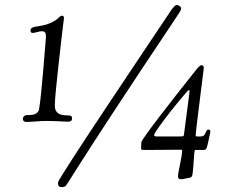

<svg xmlns="http://www.w3.org/2000/svg" viewBox="-20 -670 914 781"><path d="M554 -68C554 -61 554 -60 571 -60C599 -60 701 -61 715 -61C719 -61 721 -60 721 -58C721 -34 704 32 704 46C704 55 707 59 718 59C722 59 728 57 736 56C764 51 762 55 766 11C771 -46 769 -60 775 -60H812C815 -60 818 -64 821 -69C824 -76 836 -135 836 -135C836 -136 834 -143 829 -143C812 -143 822 -115 796 -115H782C777 -115 776 -116 776 -121C776 -137 809 -388 809 -393C809 -399 807 -405 800 -405C792 -405 782 -391 769 -375C678 -260 556 -105 555 -91C555 -89 554 -70 554 -68ZM607 -120C607 -138 743 -304 748 -304C750 -304 751 -303 751 -300C751 -292 743 -237 729 -128C728 -116 728 -115 712 -115H618C611 -115 607 -116 607 -120ZM216 72C216 82 216 91 232 91C235 91 240 90 243 89C255 85 237 88 708 -616C711 -621 717 -630 717 -637C717 -642 706 -650 699 -650C690 -650 672 -623 672 -622C606 -523 216 56 216 72ZM73 -187C73 -183 74 -174 88 -174C107 -174 139 -178 168 -178C214 -178 239 -175 255 -175C267 -175 273 -178 273 -188C273 -202 265 -200 246 -201C226 -202 203 -208 203 -240C203 -271 211 -338 218 -406C239 -595 240 -590 240 -594C240 -600 239 -606 235 -606C222 -606 220 -597 208 -589C153 -552 104 -572 104 -545C104 -540 106 -536 114 -536C121 -536 139 -543 151 -543C163 -543 167 -535 167 -521C167 -521 148 -270 139 -227C139 -224 136 -202 100 -202H92C77 -202 73 -192 73 -187Z"/></svg>

Font: OFL Sorts Mill Goudy
Style: Italic
Weight: 500
Italic angle: -6°
Version: Version 003.000